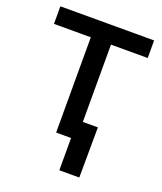

<svg xmlns="http://www.w3.org/2000/svg" viewBox="-131 -631 736 873"><g transform="rotate(20 236.5 -195.0)"><path d="M188 0V-460.9H9.8V-545.9H463.4V-460.9H285.6V0ZM260.3 156.2V0H222.7V-86.9H358.4L356.9 156.2Z"/></g></svg>

Font: Inter Cardless
Style: Regular
Weight: 400
Designer: Rasmus Andersson
Foundry: rsms
Version: Version 4.001;git-9221beed3